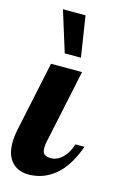

<svg xmlns="http://www.w3.org/2000/svg" viewBox="-125 -803 551 861"><g transform="rotate(15 150.5 -372.0)"><path d="M56.2 -750H161.1L190.4 -561H115.2ZM23.4 -22.5Q-7.8 -53.7 -7.8 -113.8Q-7.8 -142.1 0 -179.2L67.9 -500H211.9L140.1 -160.2Q136.2 -147.5 136.2 -127.9Q136.2 -107.4 145.8 -99.1Q155.3 -90.8 176.8 -90.8Q191.4 -90.8 205.3 -97.4Q219.2 -104 231 -115.7Q254.9 -139.6 267.1 -179.2H309.1Q282.2 -103.5 241.7 -58.6Q207.5 -22 164.6 -5.9Q133.3 5.9 99.1 5.9Q51.3 5.9 23.4 -22.5Z"/></g></svg>

Font: Pattaya
Style: Regular
Weight: 400
Designer: Pablo Impallari / Thai characters Designed by Thanarat Vachiruckul and Suppakit Chalermlarp
Foundry: Pablo Impallari
Version: Version 1.007;September 16, 2023;FontCreator 15.0.0.2934 64-